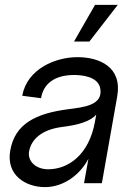

<svg xmlns="http://www.w3.org/2000/svg" viewBox="-20 -750 569 786"><path d="M164 16C241 16 308 -35 342 -100L324 0H397L460 -356C481 -476 387 -516 297 -516C207 -516 91 -468 71 -358L148 -348C158 -408 204 -443 284 -443C314 -443 380 -437 390 -390C405 -318 320 -311 260 -303C128 -286 41 -244 22 -134C4 -34 84 16 164 16ZM99 -130C108 -180 151 -219 232 -230C300 -238 350 -253 374 -281L369 -253C344 -113 257 -57 177 -57C127 -57 92 -90 99 -130ZM283 -580H346L462 -730H369Z"/></svg>

Font: Uncut Sans
Style: Italic
Weight: 400
Italic angle: -10°
Designer: Kasper Nordkvist
Foundry: Uncut Type
Version: Version 1.111;FEAKit 1.0